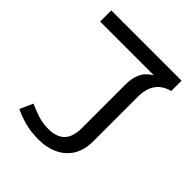

<svg xmlns="http://www.w3.org/2000/svg" viewBox="-200 -840 972 972"><g transform="rotate(45 286.0 -353.5)"><path d="M235 8Q180 8 136 -4Q92 -16 58 -33L89 -103Q119 -89 155.5 -77Q192 -65 233 -65Q290 -65 320 -94.5Q350 -124 350 -190V-499Q350 -539 359.5 -565.5Q369 -592 384.5 -608Q400 -624 418 -635H34V-715H537V-641Q508 -634 486 -617.5Q464 -601 451 -572.5Q438 -544 438 -500V-181Q438 -121 413 -79Q388 -37 342 -14.5Q296 8 235 8Z"/></g></svg>

Font: malayalam115
Style: Regular
Weight: 400
Designer: Jelle Bosma - Monotype Design Team
Foundry: Monotype Imaging Inc.
Version: Version 2.103